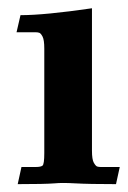

<svg xmlns="http://www.w3.org/2000/svg" viewBox="-20 -457 317 476"><path d="M267.6 -0.5Q199.7 -0.5 167 -2.4Q149.4 -3.4 135.7 -3.4Q126 -3.4 114.7 -2.4Q90.8 -0.5 23.9 -0.5L33.2 -43H68.8Q81.1 -43 85.4 -46.4Q89.8 -49.8 89.8 -77.6V-336.4Q89.8 -358.4 85.4 -366.5Q81.1 -374.5 77.4 -375.7Q73.7 -377 68.8 -377H21L30.8 -419.4Q90.8 -419.4 208 -436.5V-83.5Q208 -61.5 212.6 -53.5Q217.3 -45.4 220.9 -44.2Q224.6 -43 229.5 -43H276.9Z"/></svg>

Font: Quaaykop
Style: Bold
Weight: 700
Designer: Tup Wanders
Foundry: Free font, DO NOT SELL
Version: Version 1.00;July 31, 2023;FontCreator 11.5.0.2430 64-bit